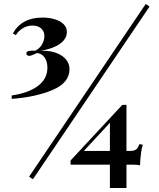

<svg xmlns="http://www.w3.org/2000/svg" viewBox="-20 -844 798 963"><path d="M39.1 0ZM682.1 -15.1Q669.9 -18.1 644 -18.1H614.3V99.1H531.2V-18.1H334V-39.1L593.3 -317.9H614.3V-86.9H632.3Q647.5 -86.9 656 -90.6Q664.6 -94.2 669.2 -100.8Q673.8 -107.4 679.2 -121.1L696.3 -118.2Q686 -89.4 682.1 -15.1ZM531.2 -228 400.4 -86.9H531.2ZM145 55.2 126 42 710.9 -824.2 730 -811ZM315.4 -684.1Q315.4 -648.9 280.8 -624.3Q246.1 -599.6 182.6 -588.9Q187.5 -589.4 197.8 -589.4Q233.9 -589.4 263.9 -577.9Q293.9 -566.4 311.3 -545.4Q328.6 -524.4 328.6 -497.1Q328.6 -428.7 243.7 -392.8Q158.7 -356.9 38.6 -348.1V-365.2Q123 -377.4 170.4 -413.1Q217.8 -448.7 217.8 -504.9Q217.8 -535.2 203.6 -555.7Q189.5 -576.2 164.6 -578.1Q168 -579.6 155.3 -573.2Q135.7 -564 127.4 -564Q112.3 -564 112.3 -576.2Q112.3 -585.4 123.8 -588.1Q135.3 -590.8 156.7 -589.8Q181.2 -602.5 191.9 -623.3Q202.6 -644 202.6 -663.1Q202.6 -686 186.8 -700.9Q170.9 -715.8 142.6 -715.8Q117.2 -715.8 95.2 -702.9Q73.2 -689.9 59.6 -668L44.4 -675.8Q88.4 -755.9 192.4 -755.9Q227.1 -755.9 254.9 -747.3Q282.7 -738.8 299.1 -722.7Q315.4 -706.5 315.4 -684.1Z"/></svg>

Font: TypoPRO Playfair Display
Style: Regular
Weight: 900
Designer: Claus Eggers Sørensen
Foundry: Claus Eggers Sørensen
Version: Version 1.004;PS 001.004;hotconv 1.0.70;makeotf.lib2.5.58329